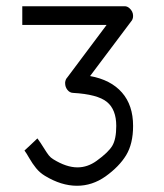

<svg xmlns="http://www.w3.org/2000/svg" viewBox="-20 -490 526 616"><path d="M79 -26 100 -46Q110 -32.5 120 -16.2Q130 0 136.2 8Q142.5 16 151 21Q193 47 228.5 47Q261 47 290 26Q327.5 -1 340.2 -22.2Q353 -43.5 353 -86Q353 -138.5 323 -163Q293 -187.5 214 -192Q203.5 -192.5 196.2 -201.8Q189 -211 189 -223V-226Q190.5 -236 195.5 -241L322 -410H51.5V-440V-470H380Q388 -470 395 -464Q407 -453.5 407 -439Q407 -428 400.5 -421L269 -246Q335.5 -234 371.2 -193.2Q407 -152.5 407 -86Q407 -29 384.8 7.8Q362.5 44.5 318.5 76Q276 106 227 106Q176.5 106 124 74Q107.5 64 95.8 49.5Q84 35 74 17.5Q64 0 58.5 -7Z"/></svg>

Font: 3270 Nerd Font Mono SemCond
Style: Regular
Weight: 400
Monospace: yes
Version: Version 3.0.1;Nerd Fonts 3.1.1